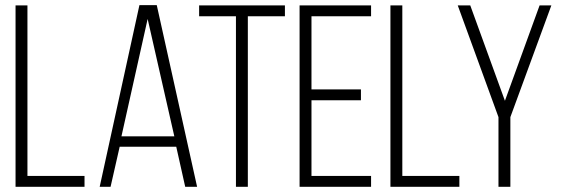

<svg xmlns="http://www.w3.org/2000/svg" viewBox="-20 -721 2174 741"><path d="M40 0V-700.2H85.9V-42H306.2V0Z M364.7 0 518.1 -701.2H585L740.7 0H694.8L660.2 -154.8H441.9L406.7 0ZM448.7 -194.8H652.8L549.8 -647.9Z M748.5 -658.2V-700.2H1079.6V-658.2H936.5V0H890.6V-658.2Z M1136.2 0V-700.2H1412.1V-658.2H1182.1V-376H1373V-334H1182.1V-42H1412.1V0Z M1486.8 0V-700.2H1532.7V-42H1752.9V0Z M1746.6 -700.2H1794.9L1928.7 -332L2062.5 -700.2H2107.9L1949.7 -269V0H1903.8V-269Z"/></svg>

Font: Bebas Neue Book
Style: Regular
Weight: 400
Designer: Ryoichi Tsunekawa
Foundry: Ryoichi Tsunekawa
Version: Version 001.003